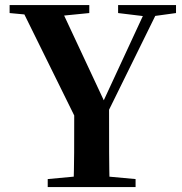

<svg xmlns="http://www.w3.org/2000/svg" viewBox="-20 -761 741 781"><path d="M174.1 0H531.5V-32.6L371 -47.3H331.7L174.1 -32.6ZM279 0H425.9C423.6 -103.9 423.6 -161.2 423.6 -338.6H282C282 -159.8 282 -102.9 279 0ZM301.1 -252.4H393L633.3 -740.5H581.8L395.3 -338.3L388.1 -321.9H416.7L220.9 -740.5H60.3ZM19.1 -707.9 165.6 -694.2H205.3L343.2 -707.9V-740.5H19.1ZM460.4 -707.9 573.4 -694.2H596.5L696 -707.9V-740.5H460.4Z"/></svg>

Font: Source Han Serif TW VF
Style: Regular
Weight: 250
Designer: Ryoko NISHIZUKA 西塚涼子 (kana & ideographs); Frank Grießhammer (Latin, Greek & Cyrillic); Wenlong ZHANG 张文龙 (bopomofo); San
Foundry: Adobe
Version: Version 2.002;hotconv 1.1.0;makeotfexe 2.6.0